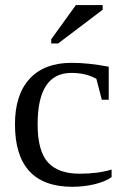

<svg xmlns="http://www.w3.org/2000/svg" viewBox="-20 -715 484 745"><path d="M413.1 -27.8Q389.2 -10.3 347.2 -0.2Q305.2 9.8 261.2 9.8Q38.1 9.8 38.1 -232.9Q38.1 -347.7 95 -409.4Q151.9 -471.2 257.8 -471.2Q323.7 -471.2 401.9 -456.1V-328.1H375L354 -409.2Q313.5 -432.1 256.8 -432.1Q126 -432.1 126 -232.9Q126 -129.4 165.8 -85.2Q205.6 -41 289.1 -41Q360.4 -41 413.1 -57.1ZM178.7 -546.4V-562.5L274.4 -695.3H378.4V-677.2L205.6 -546.4Z"/></svg>

Font: Times New Roman
Style: Regular
Weight: 400
Designer: Steve Matteson
Foundry: Ascender Corporation
Version: Version 2.00.3